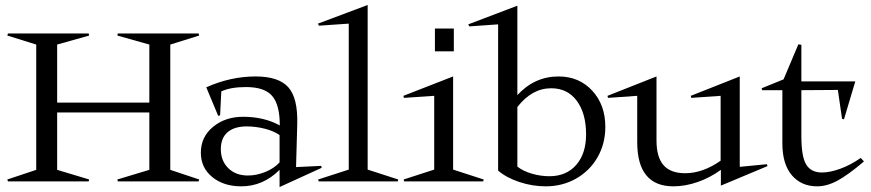

<svg xmlns="http://www.w3.org/2000/svg" viewBox="-20 -736 3532 779"><path d="M211.9 -46.9 341.8 -7.8 339.8 0H12.2L9.8 -7.8L127 -46.9V-555.2L9.8 -591.8L12.2 -600.1H339.8L341.8 -591.8L211.9 -555.2V-319.8H585.9V-555.2L456.1 -591.8L458 -600.1H786.1L788.1 -591.8L670.9 -555.2V-46.9L788.1 -7.8L786.1 0H458L456.1 -7.8L585.9 -46.9V-279.8H211.9Z M794.9 -116.2Q794.9 -180.7 844.5 -221.4Q894 -262.2 966.3 -262.2Q1051.3 -262.2 1115.2 -227.1Q1115.2 -311 1084.2 -346.9Q1053.2 -382.8 978 -382.8Q915.5 -382.8 877.9 -365.2L873 -268.1L865.2 -266.1L816.9 -381.8Q915.5 -425.8 1017.1 -425.8Q1110.8 -425.8 1149.9 -381.8Q1189 -337.9 1186 -231.9L1181.2 -58.1L1283.2 -63L1285.2 -55.2L1114.3 22.9V-46.9Q1047.4 20 959 20Q887.2 20 841.1 -17.8Q794.9 -55.7 794.9 -116.2ZM876 -130.9Q876 -83.5 906.2 -53.7Q936.5 -23.9 985.8 -23.9Q1021 -23.9 1056.4 -38.3Q1091.8 -52.7 1114.3 -77.1V-188Q1090.8 -204.6 1054 -213.9Q1017.1 -223.1 981 -223.1Q930.7 -223.1 903.3 -199.5Q876 -175.8 876 -130.9Z M1273.9 -631.8 1270 -640.1 1471.7 -715.8V-47.9L1595.7 -7.8L1593.8 0H1272.9L1271 -7.8L1395 -47.9V-640.1Z M1818.4 -47.9 1942.4 -7.8 1940.4 0H1619.6L1617.7 -7.8L1741.7 -47.9V-347.2L1618.7 -338.9L1616.7 -347.2L1818.4 -425.8ZM1744.6 -527.8V-620.1H1821.3V-527.8Z M2079.1 -60.1Q2101.6 -42 2137.5 -31.5Q2173.3 -21 2209 -21Q2277.8 -21 2317.9 -66.9Q2357.9 -112.8 2357.9 -190.9Q2357.9 -275.9 2320.3 -326.9Q2282.7 -377.9 2216.3 -377.9Q2138.2 -377.9 2079.1 -301.8ZM1879.9 -637.2 2079.1 -712.9V-350.1Q2148.9 -425.8 2246.1 -425.8Q2329.6 -425.8 2382.8 -368.2Q2436 -310.5 2436 -221.2Q2436 -153.8 2404.8 -98.6Q2373.5 -43.5 2317.9 -11.7Q2262.2 20 2194.3 20Q2139.6 20 2086.9 2.4Q2034.2 -15.1 2001 -43.9V-637.2L1884.3 -628.9Z M2444.8 -347.2 2643.6 -425.8V-166Q2643.6 -98.6 2672.1 -65.9Q2700.7 -33.2 2759.8 -33.2Q2831.5 -33.2 2903.8 -84V-347.2L2784.7 -338.9L2782.7 -347.2L2981.4 -425.8V-59.1L3091.8 -69.8L3093.8 -62L2904.8 17.1V-46.9Q2860.4 -14.6 2810.1 2.7Q2759.8 20 2712.4 20Q2565.4 20 2565.4 -159.2V-347.2L2446.8 -338.9Z M3070.3 -377.9 3159.2 -414.1 3219.2 -556.2 3231.4 -554.2V-405.8H3450.2L3404.3 -252L3396.5 -253.9L3379.4 -371.1L3231.4 -370.1V-183.1Q3231.4 -100.6 3251 -68.4Q3270.5 -36.1 3315.4 -36.1Q3346.7 -36.1 3388.4 -51Q3430.2 -65.9 3472.2 -95.2L3485.4 -81.1Q3421.9 -26.9 3378.7 -3.4Q3335.4 20 3295.4 20Q3231 20 3192.6 -25.1Q3154.3 -70.3 3154.3 -153.8V-370.1H3072.3Z"/></svg>

Font: Halibut
Style: Regular
Weight: 400
Designer: Matteo Maggi
Foundry: Collletttivo
Version: Version 3.080 | FøM Fix